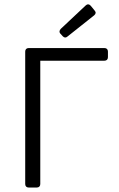

<svg xmlns="http://www.w3.org/2000/svg" viewBox="-20 -839 533 859"><path d="M251 -687.5 260.7 -676.8C267.6 -669.9 274.4 -668.9 282.2 -675.8L401.4 -770.5C409.2 -777.3 410.2 -784.2 403.3 -792L385.7 -813.5C378.9 -821.3 370.1 -821.3 363.3 -814.5L252 -710C245.1 -703.1 244.1 -694.3 251 -687.5ZM92.8 -608.4V-15.6C92.8 -5.9 98.6 0 108.4 0H144.5C154.3 0 160.2 -5.9 160.2 -15.6V-567.4H447.3C457 -567.4 462.9 -573.2 462.9 -583V-608.4C462.9 -618.2 457 -624 447.3 -624H108.4C98.6 -624 92.8 -618.2 92.8 -608.4Z"/></svg>

Font: Ed Sans Neue Light
Style: Regular
Weight: 300
Designer: Stephen Hutchings
Version: Version 1.004;PS 001.004;hotconv 1.0.88;makeotf.lib2.5.64775